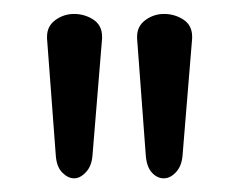

<svg xmlns="http://www.w3.org/2000/svg" viewBox="-20 -743 349 278"><path d="M178.5 -687.3V-689.9Q178.5 -705.1 190.5 -713.9Q202.5 -722.8 217.7 -722.8Q232.9 -722.8 245.6 -714.6Q258.2 -706.3 258.2 -689.9V-687.3L244.3 -517.7Q243 -502.5 234.8 -493.7Q226.6 -484.8 217.1 -484.8Q207.6 -484.8 200 -493Q192.4 -501.3 191.1 -517.7ZM48.1 -687.3V-689.9Q48.1 -705.1 60.1 -713.9Q72.2 -722.8 87.3 -722.8Q102.5 -722.8 115.2 -714.6Q127.8 -706.3 127.8 -689.9V-687.3L113.9 -517.7Q112.7 -502.5 104.4 -493.7Q96.2 -484.8 87.3 -484.8Q78.5 -484.8 70.3 -493Q62 -501.3 60.8 -517.7Z"/></svg>

Font: Mandali
Style: Regular
Weight: 400
Designer: Purushoth Kumar Guthula
Foundry: Silikandhra, Hyderabad
Version: Version 1.0.5; ttfautohint (v1.2.25-373a) -l 7 -r 28 -G 50 -